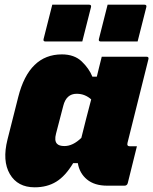

<svg xmlns="http://www.w3.org/2000/svg" viewBox="-20 -789 654 819"><path d="M244 -557Q297 -557 328.5 -527Q360 -497 374 -462H393Q398 -482 403 -503Q408 -524 414 -547H605Q616 -547 613 -536Q591 -447 568 -356Q545 -265 524 -180Q520 -165 534 -165H564Q554 -126 544.5 -86.5Q535 -47 525 -8Q522 3 511 3H437Q383 3 351 -23.5Q319 -50 312 -93H292Q259 -38 220 -14Q181 10 128 10Q55 10 22 -46.5Q-11 -103 12 -194L58 -376Q104 -557 244 -557ZM223 -176Q232 -166 255 -166Q291 -166 327 -201Q337 -241 347.5 -282.5Q358 -324 369 -365Q357 -376 341.5 -382.5Q326 -389 307 -389Q263 -389 250 -338L219 -219Q211 -189 223 -176ZM203 -769H360Q371 -769 368 -758L331 -612H174Q163 -612 166 -623ZM439 -769H596Q607 -769 604 -758L567 -612H410Q399 -612 402 -623Z"/></svg>

Font: Recursive Mn Lnr St Blk
Style: Italic
Weight: 900
Italic angle: -15°
Monospace: yes
Version: Version 1.079;hotconv 1.0.112;makeotfexe 2.5.65598; ttfautoh